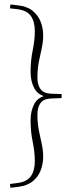

<svg xmlns="http://www.w3.org/2000/svg" viewBox="-20 -732 328 885"><path d="M264 -298.5V-280L216.5 -278Q181 -277 166.8 -257Q152.5 -237 152.5 -204.5Q152.5 -163.5 159.2 -130.2Q166 -97 172.5 -67.8Q179 -38.5 179 -9Q179 24 167.2 54Q155.5 84 130 104.2Q104.5 124.5 62 129.5L28 133.5L26 116L57.5 112Q103 107 121.8 81Q140.5 55 140.5 11Q140.5 -31 130.8 -77.8Q121 -124.5 121 -178.5Q121 -222 139.5 -255.5Q158 -289 209 -295V-282.5Q158 -289.5 139.5 -322.5Q121 -355.5 121 -399.5Q121 -453.5 130.8 -500.2Q140.5 -547 140.5 -589Q140.5 -633 121.8 -659Q103 -685 57.5 -690L26 -693.5L28 -711.5L62 -707.5Q104.5 -703 130 -682.5Q155.5 -662 167.2 -632.2Q179 -602.5 179 -569Q179 -539.5 172.5 -510.2Q166 -481 159.2 -447.8Q152.5 -414.5 152.5 -373.5Q152.5 -341 166.8 -321.2Q181 -301.5 216.5 -300Z"/></svg>

Font: Newsreader 16pt 16pt ExtraLight
Style: Regular
Weight: 250
Version: Version 1.003